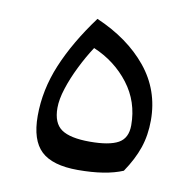

<svg xmlns="http://www.w3.org/2000/svg" viewBox="-60 -517 592 582"><g transform="rotate(10 236.5 -225.5)"><path d="M215.3 5.4Q137.2 5.4 102.3 -27.6Q67.4 -60.5 67.4 -135.3Q67.4 -215.3 100.1 -293.7Q132.8 -372.1 194.8 -456.1Q293.5 -413.6 350.6 -343.8Q407.7 -273.9 407.7 -181.2Q407.7 -135.3 394.5 -96.4Q381.3 -57.6 353.5 -16.6Q301.3 5.4 215.3 5.4ZM200.2 -367.2Q179.7 -335.9 161.9 -299.8Q144 -263.7 133.1 -229.7Q122.1 -195.8 122.1 -169.4Q122.1 -122.6 148.9 -104Q175.8 -85.4 236.3 -85.4Q295.9 -85.4 323.7 -100.8Q351.6 -116.2 351.6 -156.2Q351.6 -228.5 309.3 -283.7Q267.1 -338.9 200.2 -367.2Z"/></g></svg>

Font: Pinar DS4-Regular
Style: Regular
Weight: 400
Designer: Amin Abedi
Version: Version 2.000